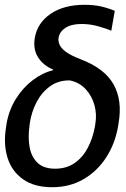

<svg xmlns="http://www.w3.org/2000/svg" viewBox="-20 -781 533 811"><path d="M127 -621.1Q137.7 -684.1 193.6 -722.4Q249.5 -760.7 336.9 -760.7Q375 -760.7 404.3 -754.4Q433.6 -748 464.8 -735.4L450.2 -651.4Q430.7 -659.7 395.8 -669.7Q360.8 -679.7 324.2 -679.7Q281.7 -679.7 256.8 -663.6Q231.9 -647.5 227.5 -622.1Q225.1 -609.4 230.7 -594.2Q236.3 -579.1 256.8 -563.2Q277.3 -547.4 319.3 -531.2Q421.4 -492.7 459.7 -424.6Q498 -356.4 480.5 -258.8L478.5 -246.1Q465.8 -173.3 428.2 -115.5Q390.6 -57.6 332.5 -23.9Q274.4 9.8 200.2 9.8Q125 9.8 77.4 -23.7Q29.8 -57.1 11.7 -115Q-6.3 -172.9 5.9 -246.1L7.8 -258.8Q17.6 -315.9 46.9 -363Q76.2 -410.2 117.7 -441.9Q159.2 -473.6 204.1 -484.4V-487.3Q161.6 -505.4 140.4 -539.6Q119.1 -573.7 127 -621.1ZM105.5 -258.8 104.5 -249Q97.7 -199.7 105.2 -158.7Q112.8 -117.7 138.9 -93Q165 -68.4 212.9 -68.4Q260.7 -68.4 295.2 -92.3Q329.6 -116.2 350.8 -156.7Q372.1 -197.3 380.9 -246.1L382.8 -258.8Q389.6 -298.3 378.9 -337.2Q368.2 -376 341.8 -404.5Q315.4 -433.1 274.4 -441.4Q226.6 -441.9 191.4 -416.5Q156.2 -391.1 134.5 -349.6Q112.8 -308.1 105.5 -258.8Z"/></svg>

Font: Inter Tight
Style: Italic
Weight: 400
Italic angle: -9.39999°
Designer: Rasmus Andersson
Foundry: rsms
Version: Version 3.002